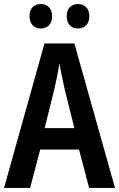

<svg xmlns="http://www.w3.org/2000/svg" viewBox="-20 -930 590 950"><path d="M126 -850C126 -810 150 -789 182 -789C214 -789 238 -810 238 -850C238 -889 214 -910 182 -910C150 -910 126 -890 126 -850ZM310 -850C310 -810 333 -789 366 -789C398 -789 422 -810 422 -850C422 -889 398 -910 366 -910C334 -910 310 -890 310 -850ZM421 0H549L348 -715H200L0 0H129L179 -190H371ZM299 -493 348 -296H201L250 -494C259 -533 269 -581 274 -618C279 -584 291 -531 299 -493Z"/></svg>

Font: Noto Sans Khmer Condensed SemiBold
Style: Regular
Weight: 600
Width: 3
Designer: Danh Hong and the Monotype Design Team
Foundry: Monotype Imaging Inc.
Version: Version 2.004